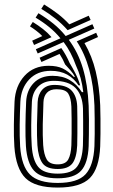

<svg xmlns="http://www.w3.org/2000/svg" viewBox="-20 -829 505 858"><path d="M282.2 -694.2Q258 -721.8 228.6 -745.1Q199.2 -768.5 164.5 -789.5L177 -809Q210.8 -788.5 238.8 -766.9Q266.8 -745.2 289.8 -720.2L376.5 -758.8L385 -739.8ZM237.8 -32.2Q163 -32.2 132 -66.4Q101 -100.5 95.8 -176Q93.2 -219 93.8 -269Q94.2 -319 96.8 -374.2Q99.2 -425.2 130.4 -457.8Q161.5 -490.2 214.5 -490.2Q259.8 -490.2 291.8 -471.1Q323.8 -452 346 -417.2H352.2Q344.5 -483.8 319.2 -536.8Q298.2 -596.2 264.2 -641.2L148.5 -590L140.2 -609L250.2 -657.8Q227.8 -685 200 -707.8Q172.2 -730.5 139.2 -750.2L151.8 -770Q188.2 -748 218.9 -723Q249.5 -698 273.5 -668L393 -720.8L401.5 -701.5L287.5 -651.2Q329.2 -595.2 350.6 -523.1Q372 -451 376.2 -356.8Q377.2 -329.5 377.5 -295Q377.8 -260.5 377.2 -228.5Q376.8 -196.5 376.2 -176.2Q373 -99.5 342.2 -65.9Q311.5 -32.2 237.8 -32.2ZM132.2 -628 123.8 -647.2 169 -667.8Q156.5 -680.8 142.6 -691.2Q128.8 -701.8 114 -711.2L126.5 -730.8Q151.2 -715.5 172.4 -699Q193.5 -682.5 210.2 -663ZM237.8 9.2Q136.8 9.2 93.9 -33.2Q51 -75.8 44.2 -174Q41.2 -219.8 42 -271.4Q42.8 -323 45 -375Q48.5 -445 89.5 -490Q130.5 -535 197.2 -535Q235.5 -535 260.4 -522.9Q285.2 -510.8 309.8 -485.5H315Q307.2 -500.8 295 -514.6Q282.8 -528.5 271 -541Q261.2 -564.8 246.2 -588L165.2 -552L157 -571L254 -614.2Q276 -583 291 -547.8Q303.8 -527 317 -501.2Q330.2 -475.5 338.2 -447.8H331Q310.5 -479 280 -495.8Q249.5 -512.5 207 -512.5Q146.8 -512.5 110.4 -473.9Q74 -435.2 71 -374.5Q68.8 -323 68 -272.1Q67.2 -221.2 70 -174.5Q76.2 -86.2 114 -48.9Q151.8 -11.5 237.8 -11.5Q326.5 -11.5 362.2 -50.1Q398 -88.8 402 -175.8Q403 -198.5 403.2 -231.4Q403.5 -264.2 403.1 -298.1Q402.8 -332 402 -358Q394.8 -535.2 323 -644.2L409.8 -682.5L418 -663.5L357.5 -636.5Q391.2 -578.8 407.8 -509.6Q424.2 -440.5 427.8 -359Q428.8 -333.2 429 -298.8Q429.2 -264.2 429 -230.9Q428.8 -197.5 427.8 -175Q423.5 -76.5 381.8 -33.6Q340 9.2 237.8 9.2ZM237.8 -53Q301.5 -53 324.6 -84.4Q347.8 -115.8 350.5 -178.2Q351.2 -199 351.5 -228.8Q351.8 -258.5 351.5 -289.2Q351.2 -320 350.8 -343.8Q348.5 -404 317.5 -435.9Q286.5 -467.8 220.2 -467.8Q176.2 -467.8 150.5 -441.9Q124.8 -416 122.5 -373.8Q120 -317.2 119.5 -269.6Q119 -222 121.8 -177.8Q126 -112.8 151.1 -82.9Q176.2 -53 237.8 -53ZM237.8 -73.8Q188 -73.8 169.5 -100.2Q151 -126.8 147.2 -179.8Q144.5 -222 145.2 -271Q146 -320 148.2 -373.2Q150 -407.2 169 -428.4Q188 -449.5 223.2 -449.5Q276.2 -449.5 299.6 -424.6Q323 -399.8 325 -354.5Q325.5 -334.5 325.8 -300.6Q326 -266.8 325.8 -232.9Q325.5 -199 325 -179.5Q322.5 -123.5 303.4 -98.6Q284.2 -73.8 237.8 -73.8ZM237.8 -94.5Q273 -94.5 285.1 -116.6Q297.2 -138.8 299 -180.5Q299.8 -199.8 300 -232.4Q300.2 -265 300 -298.4Q299.8 -331.8 299 -352.8Q297.2 -391.2 285 -410.8Q272.8 -430.2 232.5 -430.2Q204 -430.2 189.6 -414.5Q175.2 -398.8 174.2 -372.8Q172 -321.8 171.1 -272.9Q170.2 -224 173 -180.5Q176 -138.8 188.8 -116.6Q201.5 -94.5 237.8 -94.5Z"/></svg>

Font: Big Shoulders Inline Display ExtraBold
Style: Regular
Weight: 800
Designer: Patric King
Foundry: XO Type Co
Version: Version 1.000